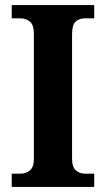

<svg xmlns="http://www.w3.org/2000/svg" viewBox="-20 -734 415 754"><path d="M26 0V-52H61Q81 -52 97 -64.5Q113 -77 113 -110V-601Q113 -637 97 -649.5Q81 -662 61 -662H26V-714H350V-662H314Q291 -662 277 -649Q263 -636 263 -600V-111Q263 -78 278 -65Q293 -52 314 -52H350V0Z"/></svg>

Font: Noto Serif Khmer SemiCondensed
Style: Bold
Weight: 700
Width: 4
Designer: Danh Hong and the Monotype Design Team
Foundry: Monotype Imaging Inc.
Version: Version 2.004; ttfautohint (v1.8.4.7-5d5b)